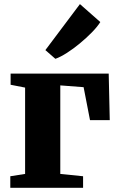

<svg xmlns="http://www.w3.org/2000/svg" viewBox="-20 -894 561 914"><path d="M29 0V-55L99.5 -66V-477L30.5 -490.5V-543.5H497.5L502.5 -322H408.5L378 -479L267 -487.5V-66L375.5 -55V0ZM243 -614.5 196 -655.5 360.5 -874.5 457.5 -789Q443 -766 417 -739.5Q391 -713 360.2 -687.5Q329.5 -662 299 -642.5Q268.5 -623 245 -614.5Z"/></svg>

Font: Merriweather 48pt Black
Style: Regular
Weight: 900
Version: Version 2.100